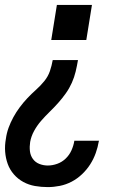

<svg xmlns="http://www.w3.org/2000/svg" viewBox="-24 -540 544 783"><path d="M185 -377 208 -520H351L328 -377ZM171 223Q144 223 118.5 218.5Q93 214 71 202Q49 190 32.5 171Q16 152 7.5 128.5Q-1 105 -3 79Q-5 53 0 26Q3 3 11 -19Q19 -41 30.5 -62Q42 -83 56.5 -102.5Q71 -122 87.5 -139.5Q104 -157 122.5 -173.5Q141 -190 156.5 -209Q172 -228 179.5 -250Q187 -272 191 -295H294Q290 -271 284.5 -248Q279 -225 269 -202.5Q259 -180 244.5 -159.5Q230 -139 213 -120Q196 -101 178 -83.5Q160 -66 143.5 -47Q127 -28 115 -6Q103 16 99 39Q96 58 98 76Q100 94 110 108Q120 122 136.5 128.5Q153 135 171 135Q190 135 209.5 128Q229 121 244 106.5Q259 92 267.5 73Q276 54 279 35Q279 35 279 34.5Q279 34 279 34H380Q380 35 379.5 35.5Q379 36 379 36Q375 60 366.5 84Q358 108 344 130Q330 152 310.5 170.5Q291 189 268 201Q245 213 220 218Q195 223 171 223Z"/></svg>

Font: Iosevka SS04 Semibold Oblique
Style: Regular
Weight: 600
Italic angle: -9°
Monospace: yes
Designer: Belleve Invis
Foundry: Belleve Invis
Version: Version 19.0.0; ttfautohint (v1.8.4)